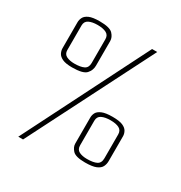

<svg xmlns="http://www.w3.org/2000/svg" viewBox="-160 -746 855 906"><g transform="rotate(30 267.5 -293.0)"><path d="M68 44 408 -630H436L94 44ZM124 -366Q89 -366 71 -374.5Q53 -383 46.5 -396Q40 -409 40 -422V-564Q40 -577 46.5 -590Q53 -603 72 -611.5Q91 -620 129 -620Q184 -620 201 -602Q218 -584 218 -564V-430Q218 -404 200.5 -385Q183 -366 124 -366ZM124 -387Q158 -387 176 -396Q194 -405 194 -430V-560Q194 -582 176.5 -591Q159 -600 129 -600Q100 -600 82 -591Q64 -582 64 -560V-426Q64 -404 81.5 -395.5Q99 -387 124 -387ZM401 -8Q349 -8 333 -26Q317 -44 317 -62V-204Q317 -218 323.5 -230.5Q330 -243 349.5 -251.5Q369 -260 407 -260Q444 -260 462.5 -252Q481 -244 488 -231Q495 -218 495 -205V-70Q495 -53 488 -39Q481 -25 461 -16.5Q441 -8 401 -8ZM401 -27Q435 -27 453 -36Q471 -45 471 -71V-201Q471 -223 454 -232Q437 -241 407 -241Q377 -241 359 -232Q341 -223 341 -201V-67Q341 -44 358 -35.5Q375 -27 401 -27Z"/></g></svg>

Font: Smooch Sans Light
Style: Regular
Weight: 300
Designer: Robert E. Leuschke
Foundry: Robert E. Leuschke
Version: Version 1.010; ttfautohint (v1.8.3)